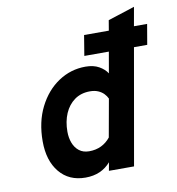

<svg xmlns="http://www.w3.org/2000/svg" viewBox="-82 -796 811 882"><g transform="rotate(-10 323.5 -355.0)"><path d="M246.6 12Q169.6 12 125.3 -41.9Q81 -95.8 81 -185.8Q81 -276.3 115.5 -344.9Q150 -413.5 207.5 -451.8Q265 -490 333.8 -490Q371.4 -490 396.8 -475.6Q422.2 -461.1 434.8 -441L452 -539.4H337.6L353.2 -634.2H468.6L476.6 -681.8L601.4 -722L585.8 -634.2H647.2L631 -539.4H569.2L474.4 0H357.2L364.2 -38.8Q343.6 -14.5 314.1 -1.2Q284.5 12 246.6 12ZM284.2 -104.2Q315.5 -104.2 340.4 -116.3Q365.3 -128.4 383.2 -150.8L414.8 -327Q409.3 -339.2 398.7 -350.2Q388.1 -361.2 372.1 -368Q356 -374.8 334.4 -374.8Q292.6 -374.8 262.6 -353.3Q232.7 -331.8 216.6 -294.6Q200.6 -257.3 200.6 -210Q200.6 -181.2 209.8 -157.1Q219 -133.1 237.6 -118.6Q256.2 -104.2 284.2 -104.2Z"/></g></svg>

Font: Overpass
Style: Italic
Weight: 400
Italic angle: -10°
Designer: Delve Withrington, Dave Bailey, Thomas Jockin
Foundry: Delve Fonts LLC
Version: Version 4.000